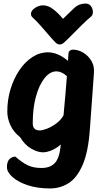

<svg xmlns="http://www.w3.org/2000/svg" viewBox="-20 -878 572 1079"><path d="M222 -22Q190 -22 154 -43.5Q118 -65 93 -107Q56 -136 38.5 -174.5Q21 -213 21 -252Q21 -317 39 -376.5Q57 -436 88.5 -483Q120 -530 161.5 -557Q203 -584 250 -584Q305 -584 362 -536Q363 -557 365 -579Q366 -588 373 -593.5Q380 -599 389 -599Q420 -599 448 -582Q476 -565 493.5 -536Q511 -507 508 -469L485 -150Q476 -24 444.5 48.5Q413 121 366 151Q319 181 261 181Q189 181 134.5 162.5Q80 144 49.5 116.5Q19 89 19 61Q19 31 32.5 17Q46 3 66 2Q105 36 136.5 51Q168 66 213 66Q262 66 288 38.5Q314 11 321 -59Q321 -63 322 -66Q295 -43 268.5 -32.5Q242 -22 222 -22ZM164 -185Q164 -145 203 -145Q219 -145 244.5 -155Q270 -165 296 -184Q322 -203 337 -230Q342 -285 347 -340Q352 -395 356 -450Q326 -477 297 -477Q261 -477 230.5 -439Q200 -401 182 -335.5Q164 -270 164 -185ZM461 -858Q481 -858 491.5 -843Q502 -828 502 -811Q502 -794 492 -785Q472 -769 443 -740.5Q414 -712 386 -683.5Q358 -655 339 -638Q327 -628 316 -628Q303 -628 292 -639Q277 -654 254.5 -680.5Q232 -707 207.5 -734.5Q183 -762 163 -780Q154 -788 154 -800Q154 -818 176 -833Q198 -848 222 -848Q251 -848 280 -825.5Q309 -803 334 -772Q372 -810 398 -834Q424 -858 461 -858Z"/></svg>

Font: Protest Riot
Style: Regular
Weight: 400
Designer: Octavio Pardo
Foundry: Ashler Design
Version: Version 2.005; ttfautohint (v1.8.4.7-5d5b)